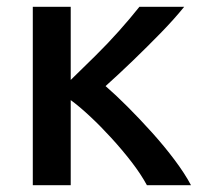

<svg xmlns="http://www.w3.org/2000/svg" viewBox="-20 -542 600 562"><path d="M76 0V-522H187V-308Q223 -343 259 -378.5Q295 -414 328 -451Q361 -488 388 -522H519Q490 -486 450.5 -445.5Q411 -405 369.5 -365Q328 -325 289 -290Q318 -265 353.5 -229.5Q389 -194 425 -154Q461 -114 491 -74Q521 -34 539 0H410Q392 -33 365 -68Q338 -103 306.5 -137.5Q275 -172 244 -201Q213 -230 187 -249V0Z"/></svg>

Font: Ubuntu Sans Mono Medium
Style: Regular
Weight: 500
Monospace: yes
Designer: Dalton Maag Ltd
Foundry: Dalton Maag Ltd
Version: Version 1.006